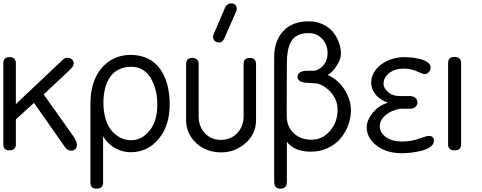

<svg xmlns="http://www.w3.org/2000/svg" viewBox="-21 -903 2897 1153"><path d="M-1 -36.1V-522.9Q-1 -560.1 37.1 -560.1Q74.2 -560.1 74.2 -522.9V-277.8L358.9 -546.9Q369.6 -556.2 383.8 -556.2Q399.4 -556.2 410.6 -546.6Q421.9 -537.1 421.9 -522Q421.9 -506.8 400.9 -485.8L241.2 -335.9Q258.3 -312 324.5 -219.2Q390.6 -126.5 424.8 -77.1Q440.9 -48.3 440.9 -35.2Q440.9 -17.6 431.4 -7.8Q421.9 2 407.2 2Q396 2 385.5 -3.9Q375 -9.8 369.1 -20L183.1 -285.2L74.2 -186V-36.1Q74.2 0 36.1 0Q-1 0 -1 -36.1Z M769 -502Q686 -502 643.1 -444.6Q600.1 -387.2 600.1 -284.2Q600.1 -229 614.3 -185.3Q628.4 -141.6 652.1 -115Q675.8 -88.4 704.8 -74.7Q733.9 -61 766.1 -61Q830.6 -61 877.2 -118.4Q923.8 -175.8 923.8 -274.9Q923.8 -307.1 918.7 -338.1Q913.6 -369.1 901.6 -399.2Q889.6 -429.2 872.3 -451.7Q855 -474.1 828.4 -488Q801.8 -502 769 -502ZM522 192.9V-282.2Q522 -364.7 549.8 -429.9Q577.6 -495.1 633.3 -534.2Q689 -573.2 764.2 -573.2Q822.8 -573.2 867.9 -550.8Q913.1 -528.3 941.4 -487.8Q969.7 -447.3 983.9 -393.8Q998 -340.3 998 -275.9Q998 -147.9 931.6 -68.4Q865.2 11.2 762.2 11.2Q716.8 11.2 672.6 -12.2Q628.4 -35.6 598.1 -84V192.9Q598.1 230 559.1 230Q522 230 522 192.9Z M1096.7 -181.2V-518.1Q1096.7 -555.2 1133.8 -555.2Q1171.9 -555.2 1171.9 -518.1V-205.1Q1171.9 -143.6 1209.2 -103.3Q1246.6 -63 1305.7 -63Q1365.2 -63 1403.6 -103.8Q1441.9 -144.5 1441.9 -205.1V-518.1Q1441.9 -555.2 1478.5 -555.2Q1516.6 -555.2 1516.6 -518.1V-181.2Q1516.6 -99.1 1453.6 -43.5Q1390.6 12.2 1305.7 12.2Q1250.5 12.2 1202.6 -12Q1154.8 -36.1 1125.7 -81.1Q1096.7 -126 1096.7 -181.2ZM1398.4 -836.9 1330.6 -683.1Q1327.1 -674.8 1325 -670.4Q1322.8 -666 1318.4 -659.9Q1314 -653.8 1308.6 -650.9Q1303.2 -647.9 1295.9 -647.9Q1277.3 -647.9 1268.1 -657.5Q1258.8 -667 1258.8 -682.1Q1258.8 -691.4 1262.7 -699.2L1329.6 -855Q1342.3 -882.8 1365.7 -882.8Q1400.9 -882.8 1400.9 -847.2Q1400.9 -844.2 1398.4 -836.9Z M1701.7 -51.8V187Q1701.7 230 1663.6 230Q1625.5 230 1625.5 188V-559.1Q1625.5 -655.8 1679 -715.3Q1732.4 -774.9 1833.5 -774.9Q1878.4 -774.9 1916 -757.8Q1953.6 -740.7 1977.1 -712.6Q2000.5 -684.6 2013.4 -650.6Q2026.4 -616.7 2026.4 -581.1Q2026.4 -546.4 2000.7 -507.6Q1975.1 -468.8 1947.3 -453.1Q2011.7 -423.3 2049.1 -363.3Q2086.4 -303.2 2086.4 -240.2Q2086.4 -193.8 2069.8 -149.9Q2053.2 -106 2023.2 -70.6Q1993.2 -35.2 1947 -13.7Q1900.9 7.8 1846.7 7.8Q1745.6 7.8 1701.7 -51.8ZM1701.7 -520 1700.7 -208Q1700.7 -143.6 1742.2 -103.8Q1783.7 -64 1848.6 -64Q1915 -64 1960.7 -116.9Q2006.3 -169.9 2006.3 -243.2Q2006.3 -297.9 1972.2 -341.1Q1938 -384.3 1885.3 -401.9Q1881.8 -402.3 1834.5 -404.8Q1828.6 -405.3 1821.8 -405.8Q1814.9 -406.2 1811.3 -406.7Q1807.6 -407.2 1806.6 -407.2Q1765.6 -414.6 1765.6 -441.9Q1765.6 -469.7 1805.7 -477.1Q1823.2 -477.1 1840.3 -478Q1872.6 -478 1876.5 -480Q1909.2 -491.2 1927.7 -519.5Q1946.3 -547.9 1946.3 -584Q1946.3 -634.8 1914.1 -669.4Q1881.8 -704.1 1832.5 -704.1Q1792.5 -704.1 1765.6 -690.4Q1738.8 -676.8 1725.3 -649.9Q1711.9 -623 1706.8 -592.8Q1701.7 -562.5 1701.7 -520Z M2393.1 17.1Q2299.3 17.1 2240.2 -29.1Q2181.2 -75.2 2181.2 -138.2Q2181.2 -181.2 2217.8 -226.1Q2254.4 -271 2309.1 -286.1Q2257.8 -304.2 2232.9 -337.4Q2208 -370.6 2208 -405.8Q2208 -448.7 2235.8 -484.4Q2263.7 -520 2309.6 -540Q2355.5 -560.1 2408.2 -560.1Q2432.6 -560.1 2458.3 -556.6Q2483.9 -553.2 2508.8 -546.4Q2533.7 -539.6 2549.3 -526.9Q2564.9 -514.2 2564.9 -498Q2564.9 -481.9 2554.2 -470Q2543.5 -458 2528.8 -458Q2520.5 -458 2495.1 -469.2Q2450.2 -491.2 2405.8 -491.2Q2350.6 -491.2 2316.4 -464.4Q2282.2 -437.5 2282.2 -398.9Q2282.2 -374 2309.3 -350.1Q2336.4 -326.2 2377.9 -326.2H2439Q2461.4 -326.2 2473.6 -314.9Q2485.8 -303.7 2485.8 -288.1Q2485.8 -272.5 2474.1 -261.2Q2462.4 -250 2441.9 -250H2379.9Q2324.7 -238.8 2292.2 -209.7Q2259.8 -180.7 2259.8 -146Q2259.8 -107.4 2295.7 -80.3Q2331.5 -53.2 2396 -53.2Q2452.6 -53.2 2508.8 -75.2Q2543 -86.9 2555.2 -86.9Q2569.8 -86.9 2577.4 -78.9Q2585 -70.8 2585 -59.1Q2585 -37.6 2564.2 -21.7Q2543.5 -5.9 2511.5 2Q2479.5 9.8 2449.7 13.4Q2419.9 17.1 2393.1 17.1Z M2748 -523.9V-36.1Q2748 0 2708 0Q2669.9 0 2669.9 -36.1V-523.9Q2669.9 -561 2708 -561Q2748 -561 2748 -523.9Z"/></svg>

Font: BPreplay
Style: Regular
Weight: 400
Designer: Magenta/George Triantafyllakos
Foundry: Magenta/George Triantafyllakos
Version: Version 1.00